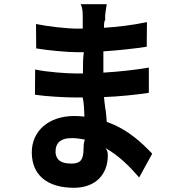

<svg xmlns="http://www.w3.org/2000/svg" viewBox="-20 -830 840 912"><path d="M492 -90C492 -101 492 -112 482 -126C546 -90 598 -37 641 13L703 -100C657 -148 590 -215 487 -251C486 -269 484 -288 482 -306L480 -316C478 -334 475 -352 474 -369C511 -370 545 -373 579 -376L589 -377C621 -380 653 -384 687 -389V-509C622 -498 552 -490 471 -485V-586C549 -591 624 -600 677 -608L678 -725C607 -710 537 -702 474 -698C474 -714 474 -728 480 -737C477 -763 485 -790 487 -810H363C374 -791 373 -759 373 -740V-694H348C299 -694 208 -704 151 -716L152 -600C205 -591 298 -582 349 -582H378C374 -551 374 -521 374 -491V-481H340C298 -481 199 -488 147 -500L146 -380C199 -372 291 -367 338 -367H373C379 -337 380 -307 381 -276C365 -278 350 -279 333 -279C210 -279 131 -207 131 -106C131 0 203 62 331 62C437 62 492 -5 492 -90ZM244 -112C244 -147 264 -174 321 -174C343 -174 361 -171 383 -167C377 -149 377 -136 377 -125C377 -67 359 -53 319 -53C268 -53 248 -71 244 -103V-111V-112Z"/></svg>

Font: Glow Sans TC Compressed
Style: Bold
Weight: 700
Width: 2
Designer: Ryoko NISHIZUKA (kana, bopomofo & ideographs); Paul D. Hunt (Latin, Greek & Cyrillic); Sandoll Communications, Soo-young
Version: Version 0.93